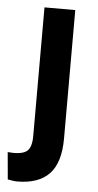

<svg xmlns="http://www.w3.org/2000/svg" viewBox="-75 -556 399 783"><g transform="rotate(5 124.0 -164.5)"><path d="M26 194Q17 194 7.5 192.5Q-2 191 -13 189L-23 78Q29 83 52 68.5Q75 54 75 4V-523H201V3Q201 52 190 88.5Q179 125 157 148Q135 171 102 182.5Q69 194 26 194Z"/></g></svg>

Font: Bricolage Grotesque 18pt SemiBold
Style: Regular
Weight: 600
Version: Version 1.001;gftools[0.9.33.dev8+g029e19f]